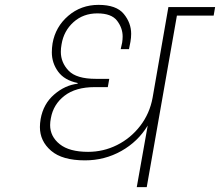

<svg xmlns="http://www.w3.org/2000/svg" viewBox="-20 -769 904 789"><path d="M858 -705H707L583 0H542L587 -253Q547 -187 478.5 -148.5Q410 -110 329 -110Q236 -110 190 -149.5Q144 -189 144 -247Q144 -262 147 -280Q158 -342 202.5 -380.5Q247 -419 299 -425V-428Q245 -439 219 -474.5Q193 -510 193 -554Q193 -572 196 -591Q208 -659 260.5 -704Q313 -749 385 -749Q458 -749 488.5 -712Q519 -675 519 -630Q519 -614 516 -597Q513 -579 510 -567H476L482 -594Q484 -607 484 -619Q484 -654 461 -684Q438 -714 380 -714Q322 -714 282 -678Q242 -642 233 -587Q230 -571 230 -556Q230 -512 262 -478.5Q294 -445 374 -445H429L423 -411H369Q291 -411 245 -375.5Q199 -340 189 -283Q186 -268 186 -255Q186 -208 225.5 -176.5Q265 -145 342 -145Q405 -145 461 -173Q517 -201 556 -251.5Q595 -302 607 -367L672 -740H864Z"/></svg>

Font: Fz Poppins ExtLt
Style: Italic
Weight: 200
Italic angle: -10°
Designer: Ninad Kale (Devanagari), Jonny Pinhorn (Latin)
Foundry: Indian Type Foundry
Version: Vit hóa bi Vntype.Com & FontZin.Com